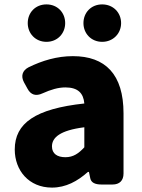

<svg xmlns="http://www.w3.org/2000/svg" viewBox="-20 -798 646 872"><path d="M216 54C279 54 332 25 379 -17H384L390 12C394 31 411 40 441 40H491C523 40 541 22 541 -10V-283C541 -461 458 -543 311 -543C239 -543 172 -523 109 -492C81 -477 74 -452 89 -424L105 -395C120 -367 143 -360 173 -374C211 -391 244 -401 277 -401C335 -401 359 -374 363 -328C141 -304 47 -239 47 -119C47 -24 111 54 216 54ZM106 -693C106 -646 141 -608 191 -608C241 -608 276 -646 276 -693C276 -741 241 -778 191 -778C141 -778 106 -741 106 -693ZM216 -133C216 -173 252 -206 363 -220V-129C337 -101 313 -84 277 -84C240 -84 216 -100 216 -133ZM359 -693C359 -646 394 -608 444 -608C494 -608 530 -646 530 -693C530 -741 494 -778 444 -778C394 -778 359 -741 359 -693Z"/></svg>

Font: コーポレート・ロゴ（ラウンド）ver3 Bold
Style: Regular
Weight: 700
Designer: [KANA_main] LOGOTYPE.JP [Source Han Sans] Ryoko NISHIZUKA 西塚涼子 (kana, bopomofo & ideographs); Paul D. Hunt (Latin, Greek
Version: Version 12.001;FEAKit 1.0